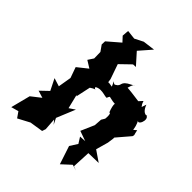

<svg xmlns="http://www.w3.org/2000/svg" viewBox="-226 -897 1048 1048"><g transform="rotate(45 298.0 -373.0)"><path d="M354 -423C357 -425 400 -407 431 -421C393 -440 394 -410 413 -360C417 -367 425 -357 421 -321L409 -301L406 -256L372 -178L431 -157L393 -155L415 -120L387 -76C399 -41 410 -5 422 30L474 -18L508 -8L484 -17L489 -123L567 -125L504 -168L524 -239L529 -275V-283L594 -359C599 -376 596 -363 589 -400C557 -374 586 -384 551 -449C565 -405 602 -486 565 -494C588 -498 548 -472 526 -534C503 -472 516 -494 529 -495C483 -533 519 -555 481 -516C437 -521 438 -523 388 -527C401 -577 417 -566 392 -554C327 -523 366 -510 328 -490C315 -483 299 -525 323 -470C257 -484 286 -453 292 -473L289 -494L259 -580L319 -638L340 -639L281 -705L343 -776L273 -767L224 -742L171 -748L168 -709L194 -681L122 -619L121 -594L145 -560L146 -511L125 -479L167 -453L108 -406L130 -344L117 -267L69 -282L102 -216L56 -172L98 -159L43 -116L14 -3L57 -15L80 18L148 -18L225 -30L232 -51L227 -121L246 -98L228 -134L273 -243L239 -220L219 -302L224 -297L242 -381C287 -412 272 -378 261 -405C299 -430 351 -393 348 -413Z"/></g></svg>

Font: Asimov Aggro
Style: It
Weight: 500
Designer: Google
Version: Version 2.000980; 2014